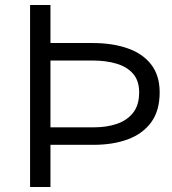

<svg xmlns="http://www.w3.org/2000/svg" viewBox="-20 -743 682 763"><path d="M614.5 -376Q614.5 -303 580.8 -257Q547 -211 487.8 -189.2Q428.5 -167.5 353 -167.5H180.5V0H99.5V-723H180.5V-572H348.5Q426.5 -572 486.5 -551.2Q546.5 -530.5 580.5 -487Q614.5 -443.5 614.5 -376ZM533 -376Q533 -422 509 -449.8Q485 -477.5 443 -490Q401 -502.5 347.5 -502.5H180.5V-237H353Q404 -237 444.5 -250.8Q485 -264.5 509 -295Q533 -325.5 533 -376Z"/></svg>

Font: Public Sans Light
Style: Regular
Weight: 300
Designer: The Public Sans Project Authors: Dan O. Williams and USWDS (Libre Franklin designed by Pablo Impallari and Rodrigo Fuenz
Version: Version 1.007